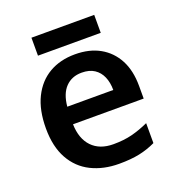

<svg xmlns="http://www.w3.org/2000/svg" viewBox="-129 -801 839 914"><g transform="rotate(-20 290.5 -343.5)"><path d="M299 -552Q372 -552 424.5 -522.5Q477 -493 506 -438.5Q535 -384 535 -306V-242H177Q179 -168 218 -127.5Q257 -87 326 -87Q379 -87 420.5 -97.5Q462 -108 506 -128V-27Q466 -8 423 1Q380 10 320 10Q241 10 179.5 -20.5Q118 -51 83.5 -113Q49 -175 49 -267Q49 -360 80.5 -423.5Q112 -487 168 -519.5Q224 -552 299 -552ZM299 -459Q249 -459 217.5 -426.5Q186 -394 180 -330H413Q413 -368 400.5 -397Q388 -426 363 -442.5Q338 -459 299 -459ZM450 -697V-606H132V-697Z"/></g></svg>

Font: Noto Sans Devanagari SemiBold
Style: Regular
Weight: 600
Version: Version 2.003